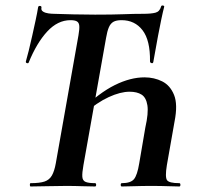

<svg xmlns="http://www.w3.org/2000/svg" viewBox="-20 -675 714 695"><path d="M91 0Q88 0 88 -6Q88 -12 91 -12Q124 -12 141.5 -18Q159 -24 168 -40Q177 -56 182 -84L264 -547Q268 -570 267 -581.5Q266 -593 258.5 -597.5Q251 -602 235 -602Q189 -602 151 -561Q113 -520 84 -449Q83 -445 77.5 -446.5Q72 -448 74 -454Q78 -467 84 -491.5Q90 -516 96.5 -545Q103 -574 109 -602Q115 -630 118 -649Q119 -654 125 -653.5Q131 -653 130 -647Q128 -638 136 -633Q144 -628 155.5 -626.5Q167 -625 175 -625Q208 -624 246 -623Q284 -622 324 -622Q388 -622 426 -623.5Q464 -625 498 -625Q527 -625 542.5 -629Q558 -633 563 -651Q564 -656 570 -655Q576 -654 574 -649Q570 -634 564 -605.5Q558 -577 552 -545Q546 -513 541.5 -487Q537 -461 535 -451Q534 -445 528.5 -446.5Q523 -448 523 -453Q524 -529 496 -565.5Q468 -602 420 -602Q401 -602 390.5 -596Q380 -590 374 -576Q368 -562 364 -538L282 -77Q277 -49 278 -35Q279 -21 290 -16.5Q301 -12 324 -12Q328 -12 328 -6Q328 0 324 0Q302 0 276.5 -1Q251 -2 219 -2Q183 -2 150 -1Q117 0 91 0ZM421 0Q417 0 417 -6Q417 -12 421 -12Q453 -12 465 -26.5Q477 -41 484 -84L506 -213Q518 -266 513.5 -294Q509 -322 492.5 -332.5Q476 -343 449 -343Q416 -343 373.5 -323.5Q331 -304 284 -263L274 -276Q339 -339 395.5 -367Q452 -395 503 -395Q538 -395 567 -380.5Q596 -366 610 -331.5Q624 -297 612 -236L584 -77Q577 -34 584.5 -23Q592 -12 629 -12Q633 -12 633 -6Q633 0 629 0Q614 0 588.5 -1Q563 -2 527 -2Q494 -2 466 -1Q438 0 421 0Z"/></svg>

Font: Cormorant Light
Style: Italic
Weight: 300
Italic angle: -10°
Designer: Christian Thalmann (Catharsis Fonts)
Foundry: Catharsis Fonts
Version: Version 4.000